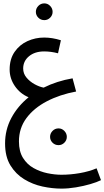

<svg xmlns="http://www.w3.org/2000/svg" viewBox="-20 -721 617 1135"><path d="M343 394Q289 394 231 381.5Q173 369 123 338.5Q73 308 41.5 256.5Q10 205 10 127Q10 46 47 -23.5Q84 -93 149 -146Q99 -167 68 -212Q37 -257 37 -310Q37 -372 66.5 -414.5Q96 -457 142.5 -478Q189 -499 241 -499Q289 -499 340 -483L323 -406Q281 -417 241 -417Q186 -417 151.5 -388.5Q117 -360 117 -316Q117 -286 136.5 -262.5Q156 -239 184 -223.5Q212 -208 238 -203Q316 -242 409 -258L430 -180Q333 -162 256.5 -122Q180 -82 136 -22.5Q92 37 92 115Q92 174 116 212.5Q140 251 178.5 272.5Q217 294 260.5 303Q304 312 343 312Q396 312 451 302.5Q506 293 551 274L577 344Q553 356 513.5 367.5Q474 379 429 386.5Q384 394 343 394ZM242 -602Q221 -602 206.5 -616.5Q192 -631 192 -651Q192 -671 206.5 -686Q221 -701 242 -701Q262 -701 276.5 -686Q291 -671 291 -651Q291 -631 276.5 -616.5Q262 -602 242 -602ZM326 137Q305 137 290.5 122.5Q276 108 276 88Q276 68 290.5 53Q305 38 326 38Q346 38 360.5 53Q375 68 375 88Q375 108 360.5 122.5Q346 137 326 137Z"/></svg>

Font: Noto IKEA Arabic
Style: Regular
Weight: 400
Designer: Monotype Design Team
Foundry: Monotype Imaging Inc.
Version: Version 1.200